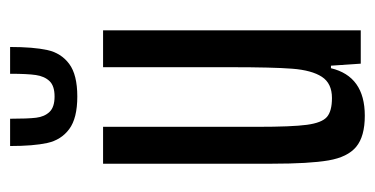

<svg xmlns="http://www.w3.org/2000/svg" viewBox="-201 -533 742 380"><g transform="rotate(-90 170.0 -343.0)"><path d="M36 -176V-510H109V-205Q109 -136 113 -106.5Q117 -77 128.5 -67Q140 -57 166 -57Q195 -57 208 -77Q221 -97 224 -135.5Q227 -174 227 -257V-510H300V0H234L230 -59H225Q209 8 131 8Q90 8 69.5 -9Q49 -26 42.5 -64Q36 -102 36 -176ZM71 -694H125Q125 -659 127 -642.5Q129 -626 138.5 -616Q148 -606 169 -606Q190 -606 199.5 -616Q209 -626 211.5 -643Q214 -660 214 -694H267Q267 -648 261 -620.5Q255 -593 233.5 -577Q212 -561 169 -561Q126 -561 104.5 -577Q83 -593 77 -620.5Q71 -648 71 -694Z"/></g></svg>

Font: Saira Ultra Condensed Medium
Style: Regular
Weight: 500
Width: 1
Designer: Hector Gatti with collaboration of the Omnibus-Type team
Foundry: Omnibus-Type
Version: Version 1.001; ttfautohint (v1.8)